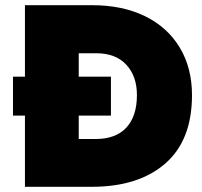

<svg xmlns="http://www.w3.org/2000/svg" viewBox="-20 -719 779 739"><path d="M76 -274H30V-424H76V-699H335Q451 -699 537.5 -657Q624 -615 671.5 -536.5Q719 -458 719 -353Q719 -179 616 -89.5Q513 0 333 0H76ZM348 -184Q426 -184 466.5 -228Q507 -272 507 -353Q507 -426 466 -470Q425 -514 351 -514H283V-424H407V-274H283V-184Z"/></svg>

Font: Prompt ExtraBold
Style: Regular
Weight: 800
Designer: Katatrad Team
Foundry: CadsonDemak
Version: Version 1.001